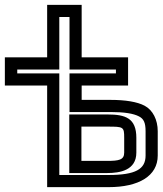

<svg xmlns="http://www.w3.org/2000/svg" viewBox="-58 -745 669 790"><path d="M-13 -393H136V0V25H161H389C513 25 591 -21 591 -105V-205C591 -252 571 -292 537 -310C507 -326 458 -334 397 -334H278V-393H444H469V-418V-484V-509H444H278V-700V-725H253H161H136V-700V-509H-13H-38V-484V-418V-393H-13ZM13 -443V-459H161H186V-484V-675H228V-484V-459H253H419V-443H253H228V-418V-309V-284H253H397C454 -284 491 -278 514 -266C533 -256 541 -241 541 -205V-105C541 -49 500 -25 389 -25H186V-418V-443H161H13ZM383 -83H277V-224H385C450 -224 453 -223 453 -178V-117C453 -87 431 -83 383 -83ZM383 -33C435 -33 503 -44 503 -117V-178C503 -259 458 -274 385 -274H252H227V-249V-58V-33H252H383Z"/></svg>

Font: Gamestation DisplayOutline
Style: Regular
Weight: 400
Designer: Jonas Hecksher
Foundry: Jonas Hecksher, Playtypeª, e-types AS
Version: Version 1.003